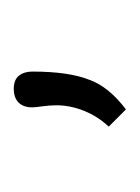

<svg xmlns="http://www.w3.org/2000/svg" viewBox="18 -122 203 279"><g transform="rotate(-90 119.5 17.5)"><path d="M106 -2Q106 -12 104.5 -22.5Q103 -33 103 -37Q103 -50 110 -57Q117 -64 130 -64Q143 -64 149 -56.5Q155 -49 155 -37Q155 16 143 46Q133 74 100 99L75 74Q90 58 98 38Q106 18 106 -2Z"/></g></svg>

Font: Bellota Text Light
Style: Regular
Weight: 300
Designer: Kemie Guaida
Foundry: Kemie Guaida
Version: Version 4.001